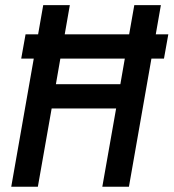

<svg xmlns="http://www.w3.org/2000/svg" viewBox="-20 -713 663 733"><path d="M61 -489.3 77.6 -582H125.5L145 -693.4H246.6L227.1 -582H473.1L492.7 -693.4H594.2L574.7 -582H622.6L606 -489.3H558.1L472.2 0H370.6L423.3 -298.8H177.2L124.5 0H22.9L108.9 -489.3ZM193.4 -391.6H439.5L456.5 -489.3H210.4Z"/></svg>

Font: Cascadia Mono PL
Style: Italic
Weight: 400
Italic angle: -10°
Monospace: yes
Designer: Aaron Bell
Foundry: Saja Typeworks
Version: Version 2404.023; ttfautohint (v1.8.4)